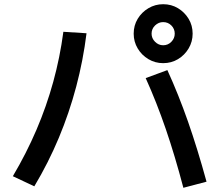

<svg xmlns="http://www.w3.org/2000/svg" viewBox="-20 -865 1040 912"><path d="M755 -565Q717 -565 685 -584Q653 -603 634 -635Q615 -667 615 -705Q615 -744 634 -775.5Q653 -807 685 -826Q717 -845 755 -845Q794 -845 825.5 -826Q857 -807 876 -775.5Q895 -744 895 -705Q895 -667 876 -635Q857 -603 825.5 -584Q794 -565 755 -565ZM755 -650Q778 -650 794 -666.5Q810 -683 810 -705Q810 -728 794 -744Q778 -760 755 -760Q733 -760 716.5 -744Q700 -728 700 -705Q700 -683 716.5 -666.5Q733 -650 755 -650ZM851 27Q811 -125 767.5 -252Q724 -379 672 -494L775 -532Q828 -416 873 -287.5Q918 -159 961 -2ZM41 -28Q105 -136 153 -248Q201 -360 233 -476.5Q265 -593 281 -714L391 -707Q375 -578 342 -453.5Q309 -329 259.5 -210.5Q210 -92 143 20Z"/></svg>

Font: M PLUS 2 Thin Medium
Style: Regular
Weight: 500
Version: Version 1.001